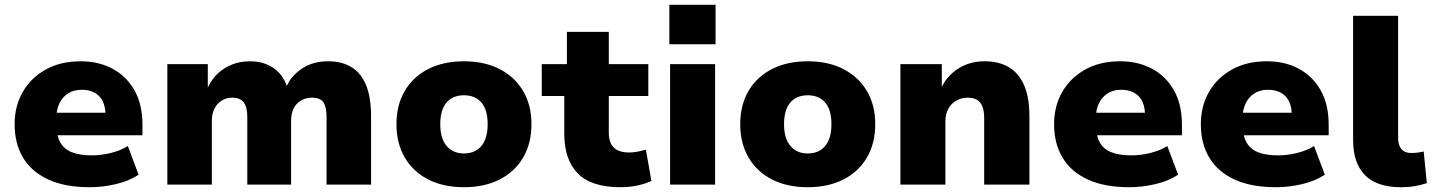

<svg xmlns="http://www.w3.org/2000/svg" viewBox="-20 -771 5986 802"><path d="M355 11Q251 11 181 -21.5Q111 -54 76 -113Q41 -172 41 -252Q41 -327 74.5 -386Q108 -445 170 -480Q232 -515 317 -515Q392 -515 450 -484Q508 -453 541.5 -394Q575 -335 575 -250V-206H193V-300H431L421 -286Q421 -342 394.5 -369Q368 -396 321 -396Q289 -396 265.5 -381.5Q242 -367 228.5 -340Q215 -313 215 -273V-256Q215 -208 230.5 -178.5Q246 -149 279 -135.5Q312 -122 364 -122Q402 -122 443 -132Q484 -142 514 -161L559 -41Q517 -14 462.5 -1.5Q408 11 355 11Z M679 0V-503H848V-407H849Q865 -441 891 -465Q917 -489 950.5 -502Q984 -515 1024 -515Q1080 -515 1120.5 -488Q1161 -461 1178 -412Q1197 -455 1242 -485Q1287 -515 1351 -515Q1409 -515 1449 -490Q1489 -465 1509.5 -414.5Q1530 -364 1530 -284V0H1344V-282Q1344 -324 1331 -343.5Q1318 -363 1283 -363Q1257 -363 1237 -351Q1217 -339 1206.5 -318Q1196 -297 1196 -268V0H1013V-282Q1013 -324 998 -343.5Q983 -363 951 -363Q925 -363 905.5 -350.5Q886 -338 875.5 -317Q865 -296 865 -268V0Z M1918 11Q1832 11 1768.5 -21.5Q1705 -54 1670.5 -113.5Q1636 -173 1636 -252Q1636 -332 1670.5 -391Q1705 -450 1768.5 -482.5Q1832 -515 1918 -515Q2004 -515 2067 -482.5Q2130 -450 2165 -391Q2200 -332 2200 -252Q2200 -173 2165.5 -113.5Q2131 -54 2067.5 -21.5Q2004 11 1918 11ZM1918 -130Q1965 -130 1991 -161.5Q2017 -193 2017 -252Q2017 -312 1991 -342.5Q1965 -373 1918 -373Q1871 -373 1845 -342.5Q1819 -312 1819 -252Q1819 -193 1845.5 -161.5Q1872 -130 1918 -130Z M2572 11Q2450 11 2393.5 -46.5Q2337 -104 2337 -213V-370H2243V-503H2348V-638H2523V-503H2688V-370H2523V-217Q2523 -175 2544 -154.5Q2565 -134 2609 -134Q2625 -134 2643 -137.5Q2661 -141 2678 -146L2701 -15Q2672 -2 2639.5 4.5Q2607 11 2572 11Z M2776 -586V-751H2969V-586ZM2779 0V-503H2967V0Z M3354 11Q3268 11 3204.5 -21.5Q3141 -54 3106.5 -113.5Q3072 -173 3072 -252Q3072 -332 3106.5 -391Q3141 -450 3204.5 -482.5Q3268 -515 3354 -515Q3440 -515 3503 -482.5Q3566 -450 3601 -391Q3636 -332 3636 -252Q3636 -173 3601.5 -113.5Q3567 -54 3503.5 -21.5Q3440 11 3354 11ZM3354 -130Q3401 -130 3427 -161.5Q3453 -193 3453 -252Q3453 -312 3427 -342.5Q3401 -373 3354 -373Q3307 -373 3281 -342.5Q3255 -312 3255 -252Q3255 -193 3281.5 -161.5Q3308 -130 3354 -130Z M3741 0V-503H3914V-410H3915Q3941 -460 3987.5 -487.5Q4034 -515 4092 -515Q4153 -515 4194.5 -490Q4236 -465 4258 -414.5Q4280 -364 4280 -284V0H4091V-278Q4091 -308 4083.5 -326.5Q4076 -345 4061 -354Q4046 -363 4022 -363Q3996 -363 3975 -351Q3954 -339 3941.5 -317Q3929 -295 3929 -265V0Z M4697 11Q4593 11 4523 -21.5Q4453 -54 4418 -113Q4383 -172 4383 -252Q4383 -327 4416.5 -386Q4450 -445 4512 -480Q4574 -515 4659 -515Q4734 -515 4792 -484Q4850 -453 4883.5 -394Q4917 -335 4917 -250V-206H4535V-300H4773L4763 -286Q4763 -342 4736.5 -369Q4710 -396 4663 -396Q4631 -396 4607.5 -381.5Q4584 -367 4570.5 -340Q4557 -313 4557 -273V-256Q4557 -208 4572.5 -178.5Q4588 -149 4621 -135.5Q4654 -122 4706 -122Q4744 -122 4785 -132Q4826 -142 4856 -161L4901 -41Q4859 -14 4804.5 -1.5Q4750 11 4697 11Z M5310 11Q5206 11 5136 -21.5Q5066 -54 5031 -113Q4996 -172 4996 -252Q4996 -327 5029.5 -386Q5063 -445 5125 -480Q5187 -515 5272 -515Q5347 -515 5405 -484Q5463 -453 5496.5 -394Q5530 -335 5530 -250V-206H5148V-300H5386L5376 -286Q5376 -342 5349.5 -369Q5323 -396 5276 -396Q5244 -396 5220.5 -381.5Q5197 -367 5183.5 -340Q5170 -313 5170 -273V-256Q5170 -208 5185.5 -178.5Q5201 -149 5234 -135.5Q5267 -122 5319 -122Q5357 -122 5398 -132Q5439 -142 5469 -161L5514 -41Q5472 -14 5417.5 -1.5Q5363 11 5310 11Z M5832 11Q5731 11 5681.5 -39.5Q5632 -90 5632 -187V-705H5820V-197Q5820 -176 5826 -161.5Q5832 -147 5844 -139.5Q5856 -132 5875 -132Q5890 -132 5901.5 -133.5Q5913 -135 5927 -138L5940 -6Q5912 3 5888 7Q5864 11 5832 11Z"/></svg>

Font: Nunito Sans 8pt Black
Style: Regular
Weight: 900
Version: Version 3.101;gftools[0.9.27]